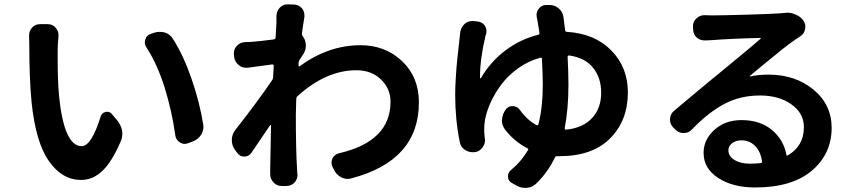

<svg xmlns="http://www.w3.org/2000/svg" viewBox="-20 -826 4040 899"><path d="M116.2 -660.2Q116.2 -680.7 129.9 -696.3Q144.5 -712.9 167 -712.9Q167 -712.9 168 -712.9H204.1Q226.6 -712.9 241.2 -695.3Q253.9 -680.7 253.9 -661.1Q253.9 -658.2 253.9 -655.3Q250 -616.2 250 -591.8Q250 -569.3 250 -548.8Q250 -457 255.9 -381.8Q279.3 -141.6 362.3 -141.6Q408.2 -141.6 451.2 -280.3Q457 -297.9 474.6 -301.8Q478.5 -302.7 482.4 -302.7Q495.1 -302.7 503.9 -292L530.3 -260.7Q546.9 -239.3 551.8 -213.9Q552.7 -206.1 552.7 -199.2Q552.7 -180.7 544.9 -163.1Q502.9 -66.4 458.5 -24.9Q414.1 16.6 359.4 16.6Q271.5 16.6 209.5 -70.8Q147.5 -158.2 127.9 -346.7Q117.2 -458 117.2 -614.3ZM666 -603.5Q658.2 -614.3 658.2 -627Q658.2 -633.8 660.2 -640.6Q666 -661.1 685.5 -667L702.1 -672.9Q714.8 -676.8 727.5 -676.8Q739.3 -676.8 752 -673.8Q776.4 -666 790 -643.6Q839.8 -565.4 877.9 -454.1Q916 -342.8 931.6 -242.2Q932.6 -236.3 932.6 -231.4Q932.6 -212.9 921.9 -195.3Q908.2 -173.8 883.8 -164.1L860.4 -155.3Q852.5 -152.3 844.7 -152.3Q833 -152.3 822.3 -159.2Q803.7 -170.9 800.8 -192.4Q785.2 -305.7 751 -415.5Q716.8 -525.4 666 -603.5Z M1393.6 -668.9Q1392.6 -662.1 1397.5 -656.2Q1412.1 -637.7 1412.1 -612.3Q1412.1 -589.8 1399.4 -571.3Q1392.6 -561.5 1382.8 -545.9Q1378.9 -540 1377.9 -532.2Q1377.9 -530.3 1377.9 -525.4Q1377.9 -520.5 1377.9 -518.6Q1377.9 -516.6 1379.4 -515.1Q1380.9 -513.7 1382.8 -515.6Q1517.6 -614.3 1668 -614.3Q1784.2 -614.3 1862.8 -539.6Q1941.4 -464.8 1941.4 -346.7Q1941.4 -74.2 1626 8.8Q1617.2 11.7 1608.4 11.7Q1593.8 11.7 1579.1 4.9Q1555.7 -6.8 1544.9 -29.3L1536.1 -45.9Q1532.2 -55.7 1532.2 -65.4Q1532.2 -75.2 1537.1 -85Q1546.9 -103.5 1567.4 -108.4Q1808.6 -164.1 1808.6 -349.6Q1808.6 -410.2 1764.2 -453.6Q1719.7 -497.1 1648.4 -497.1Q1506.8 -497.1 1372.1 -375Q1367.2 -370.1 1367.2 -362.3Q1365.2 -313.5 1365.2 -288.1Q1365.2 -124 1371.1 -31.2Q1371.1 -24.4 1372.1 -12.7Q1373 -9.8 1373 -6.8Q1373 12.7 1359.4 28.3Q1343.8 44.9 1320.3 44.9H1299.8Q1276.4 44.9 1260.7 28.3Q1245.1 11.7 1245.1 -10.7V-28.3Q1246.1 -67.4 1247.1 -134.3Q1248 -201.2 1249 -238.3Q1249 -240.2 1247.6 -240.7Q1246.1 -241.2 1245.1 -240.2Q1198.2 -169.9 1157.2 -110.4Q1144.5 -92.8 1123.5 -92.8Q1102.5 -92.8 1090.8 -110.4L1079.1 -126Q1065.4 -145.5 1065.4 -169.9Q1065.4 -196.3 1082 -217.8Q1183.6 -346.7 1253.9 -450.2Q1257.8 -456.1 1258.8 -462.9L1261.7 -517.6Q1261.7 -520.5 1259.8 -522.5Q1257.8 -524.4 1254.9 -524.4Q1250 -523.4 1139.6 -508.8Q1134.8 -508.8 1131.8 -508.8Q1112.3 -508.8 1097.7 -521.5Q1079.1 -536.1 1076.2 -559.6L1075.2 -571.3Q1075.2 -574.2 1075.2 -577.1Q1075.2 -596.7 1088.9 -611.3Q1104.5 -627.9 1127.9 -628.9Q1140.6 -628.9 1156.2 -629.9Q1197.3 -632.8 1262.7 -641.6Q1269.5 -642.6 1270.5 -650.4Q1274.4 -714.8 1274.4 -718.8Q1274.4 -722.7 1274.4 -733.4Q1274.4 -735.4 1274.4 -750Q1274.4 -772.5 1289.1 -789.1Q1304.7 -805.7 1326.2 -805.7Q1327.1 -805.7 1327.1 -805.7L1357.4 -804.7Q1379.9 -803.7 1394.5 -786.1Q1405.3 -772.5 1405.3 -754.9Q1405.3 -751 1405.3 -746.1Q1399.4 -711.9 1393.6 -668.9Z M2624 -225.6Q2624 -222.7 2626 -220.7Q2627.9 -218.8 2629.9 -218.8Q2709 -226.6 2752 -272.9Q2794.9 -319.3 2794.9 -391.6Q2794.9 -460.9 2757.3 -508.3Q2719.7 -555.7 2644.5 -566.4Q2641.6 -566.4 2639.6 -564.5Q2637.7 -562.5 2637.7 -559.6Q2641.6 -489.3 2641.6 -427.7Q2641.6 -316.4 2624 -225.6ZM2493.2 -745.1Q2492.2 -751 2492.2 -755.9Q2492.2 -771.5 2502 -784.2Q2514.6 -801.8 2536.1 -802.7H2551.8Q2552.7 -802.7 2552.7 -802.7Q2577.1 -802.7 2595.7 -787.1Q2614.3 -771.5 2618.2 -747.1Q2622.1 -714.8 2626 -684.6Q2627 -676.8 2634.8 -676.8Q2764.6 -668.9 2842.3 -589.8Q2919.9 -510.7 2919.9 -393.6Q2919.9 -261.7 2836.9 -178.2Q2753.9 -94.7 2599.6 -94.7Q2592.8 -94.7 2588.9 -94.7Q2582 -95.7 2579.1 -89.8Q2543.9 -17.6 2490.2 34.2Q2471.7 51.8 2445.3 53.7Q2441.4 53.7 2438.5 53.7Q2416 53.7 2396.5 42L2376 30.3Q2358.4 20.5 2358.4 0Q2358.4 -19.5 2374 -31.2Q2419.9 -68.4 2452.1 -123Q2456.1 -128.9 2449.2 -131.8Q2385.7 -165 2343.8 -220.7Q2330.1 -240.2 2330.1 -261.7Q2330.1 -265.6 2331.1 -268.6Q2333 -293.9 2349.6 -315.4Q2361.3 -329.1 2378.9 -329.1Q2380.9 -329.1 2382.8 -329.1Q2402.3 -328.1 2415 -310.5Q2448.2 -263.7 2492.2 -240.2Q2499 -237.3 2501 -244.1Q2521.5 -323.2 2521.5 -428.7Q2521.5 -473.6 2517.6 -550.8Q2516.6 -557.6 2509.8 -555.7Q2455.1 -541 2408.2 -507.8Q2361.3 -474.6 2330.1 -433.6Q2298.8 -392.6 2278.8 -349.6Q2258.8 -306.6 2251 -265.6Q2247.1 -243.2 2247.1 -217.8Q2247.1 -206.1 2250 -177.7Q2251 -173.8 2251 -169.9Q2251 -151.4 2239.3 -135.7Q2225.6 -116.2 2202.1 -113.3Q2198.2 -113.3 2193.4 -113.3Q2173.8 -113.3 2157.2 -124Q2136.7 -137.7 2132.8 -161.1Q2111.3 -266.6 2111.3 -380.9Q2111.3 -418 2114.3 -464.8Q2117.2 -511.7 2120.6 -543.9Q2124 -576.2 2128.9 -619.6Q2133.8 -663.1 2134.8 -672.9Q2134.8 -673.8 2134.8 -674.8Q2138.7 -698.2 2155.3 -713.9Q2170.9 -727.5 2190.4 -727.5Q2193.4 -727.5 2195.3 -727.5L2215.8 -725.6Q2237.3 -723.6 2250 -706.1Q2257.8 -693.4 2257.8 -680.7Q2257.8 -673.8 2255.9 -666Q2254.9 -663.1 2253.9 -661.1Q2227.5 -549.8 2227.5 -466.8Q2227.5 -463.9 2227.5 -460.9Q2227.5 -460 2229 -459.5Q2230.5 -459 2231.4 -460Q2278.3 -539.1 2347.7 -590.8Q2417 -642.6 2500 -663.1Q2506.8 -665 2505.9 -671.9Q2499 -717.8 2496.1 -732.4Q2495.1 -734.4 2493.2 -745.1Z M3491.2 -59.6Q3517.6 -59.6 3542 -62.5Q3548.8 -62.5 3547.9 -70.3Q3542 -115.2 3516.1 -142.1Q3490.2 -168.9 3452.1 -168.9Q3424.8 -168.9 3407.7 -155.3Q3390.6 -141.6 3390.6 -122.1Q3390.6 -94.7 3418.9 -77.1Q3447.3 -59.6 3491.2 -59.6ZM3655.3 -765.6Q3660.2 -766.6 3666 -766.6Q3685.5 -766.6 3703.1 -758.8Q3726.6 -750 3741.2 -730.5Q3751 -716.8 3751 -700.2Q3751 -695.3 3750 -690.4Q3746.1 -668.9 3727.5 -656.2Q3715.8 -648.4 3704.1 -640.6Q3680.7 -625 3645.5 -597.2Q3610.4 -569.3 3556.6 -524.9Q3502.9 -480.5 3491.2 -470.7Q3490.2 -469.7 3490.7 -468.8Q3491.2 -467.8 3492.2 -467.8Q3529.3 -476.6 3578.1 -476.6Q3704.1 -476.6 3789.1 -406.2Q3874 -335.9 3874 -227.5Q3874 -105.5 3781.2 -26.9Q3688.5 51.8 3515.6 51.8Q3411.1 51.8 3342.8 7.3Q3274.4 -37.1 3274.4 -110.4Q3274.4 -171.9 3324.7 -217.8Q3375 -263.7 3452.1 -263.7Q3538.1 -263.7 3593.3 -218.3Q3648.4 -172.9 3662.1 -102.5Q3663.1 -94.7 3668.9 -98.6Q3744.1 -142.6 3744.1 -230.5Q3744.1 -295.9 3685.5 -337.4Q3627 -378.9 3539.1 -378.9Q3445.3 -378.9 3370.6 -338.9Q3295.9 -298.8 3220.7 -220.7Q3205.1 -203.1 3181.6 -203.1Q3180.7 -203.1 3180.7 -203.1Q3158.2 -203.1 3141.6 -219.7L3131.8 -229.5Q3117.2 -245.1 3117.2 -265.6Q3117.2 -292 3136.7 -307.6Q3160.2 -327.1 3236.3 -391.1Q3312.5 -455.1 3339.8 -476.6Q3352.5 -487.3 3432.1 -552.7Q3511.7 -618.2 3541 -644.5Q3543 -645.5 3542 -647Q3541 -648.4 3540 -648.4Q3406.2 -645.5 3307.6 -637.7Q3296.9 -637.7 3284.2 -636.7Q3282.2 -636.7 3279.3 -636.7Q3258.8 -636.7 3243.2 -649.4Q3225.6 -665 3225.6 -687.5L3224.6 -701.2Q3223.6 -724.6 3241.2 -740.2Q3256.8 -754.9 3277.3 -754.9Q3279.3 -754.9 3280.3 -754.9Q3297.9 -753.9 3313.5 -753.9Q3360.4 -753.9 3477.5 -757.3Q3594.7 -760.7 3632.8 -763.7Q3644.5 -764.6 3655.3 -765.6Z"/></svg>

Font: Gen Jyuu Gothic Monospace Bold
Style: Bold
Weight: 700
Designer: [Source Han Sans]
Ryoko NISHIZUKA  (kana & ideographs); Paul D. Hunt (Latin, Greek & Cyrillic); Wenlong ZHANG  (bopomofo
Version: Version 1.002.20150607